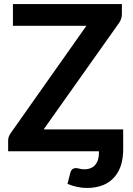

<svg xmlns="http://www.w3.org/2000/svg" viewBox="-20 -743 653 943"><path d="M194.3 -107.4H585V-8.8Q585 30.3 575.2 65.4Q564.9 99.6 543 125.5Q520 152.3 487.8 165.5Q452.1 180.2 407.2 180.2Q382.8 180.2 358.9 174.8Q337.4 170.9 311.5 160.2L325.2 106.4Q329.1 91.8 336.9 86.9Q344.7 82.5 352.1 82.5Q359.9 82.5 370.1 85.4Q380.4 88.4 395 88.4Q414.1 88.4 426.8 82Q441.4 75.7 449.2 64.9Q457.5 54.7 461.9 40Q465.8 25.4 465.8 9.8V0H20V-53.2Q20 -63.5 23.4 -72.3Q26.4 -79.6 32.7 -89.4L404.3 -616.2H43.5V-723.1H578.6V-673.3Q578.6 -651.4 565.4 -631.3Z"/></svg>

Font: Lato-SemiBold
Style: Bold
Weight: 500
Designer: Lukasz Dziedzic with Adam Twardoch and Botio Nikoltchev
Foundry: tyPoland Lukasz Dziedzic
Version: ""